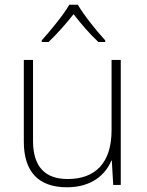

<svg xmlns="http://www.w3.org/2000/svg" viewBox="-20 -784 622 814"><path d="M310 -764H274C250 -722 194 -654 157 -613V-606H186C222 -640 262 -686 292 -724C321 -686 360 -640 397 -606H426V-613C389 -653 334 -722 310 -764ZM492 -530H453V-232C453 -92 383 -25 267 -25C172 -25 120 -76 120 -187V-530H81V-183C81 -55 144 10 264 10C368 10 427 -43 452 -103H454L460 0H492Z"/></svg>

Font: Noto Sans Sinhala ExtraLight
Style: Regular
Weight: 200
Designer: Jelle Bosma - Monotype Design Team
Foundry: Monotype Imaging Inc.
Version: Version 2.006